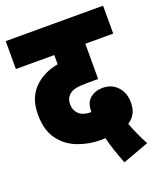

<svg xmlns="http://www.w3.org/2000/svg" viewBox="-130 -706 724 860"><g transform="rotate(-20 232.0 -276.0)"><path d="M314 70Q300 34 289 1.5Q278 -31 271 -61Q259 -60 248 -60Q192 -60 140 -80Q88 -100 55.5 -144.5Q23 -189 23 -263Q23 -309 37 -341Q51 -373 76 -395Q118 -433 183 -445V-489H0V-622H464V-489H331V-321H281Q244 -321 223 -316.5Q202 -312 189 -298Q182 -291 178 -281Q174 -271 174 -257Q174 -229 193 -210.5Q212 -192 252 -192V-196Q252 -237 276 -257Q300 -277 335 -277Q379 -277 406 -247.5Q433 -218 433 -173Q433 -139 420.5 -118.5Q408 -98 389 -86Q399 -59 412 -30.5Q425 -2 439 24Z"/></g></svg>

Font: Noto Sans ExtraCondensed Black
Style: Regular
Weight: 900
Width: 2
Designer: Monotype Design Team
Foundry: Monotype Imaging Inc.
Version: Version 2.013; ttfautohint (v1.8.4.7-5d5b)